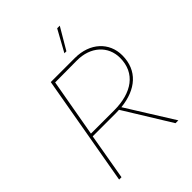

<svg xmlns="http://www.w3.org/2000/svg" viewBox="-253 -1023 1146 1146"><g transform="rotate(-45 320.5 -450.0)"><path d="M65 0H85L136 -294H332L359 -295L541 0H565L380 -296C515 -310 603 -383 603 -511C603 -620 519 -700 391 -700H188ZM464 -900H442L367 -764H384ZM140 -313 205 -680 388 -681C506 -682 583 -609 583 -510C583 -381 485 -313 336 -313Z"/></g></svg>

Font: Fixel Display 20240404 Thin
Style: Italic
Weight: 100
Italic angle: -10°
Designer: AlfaBravo + MacPaw
Foundry: Kyrylo Tkachov, Marchela Mozhyna, Serhii Makarenko, Maria Weinstein, Zakhar Kryvoshyya
Version: Version 1.211;Glyphs 3.2 (3225)